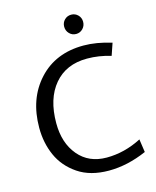

<svg xmlns="http://www.w3.org/2000/svg" viewBox="-131 -976 873 1077"><g transform="rotate(-15 306.0 -438.0)"><path d="M149 -321Q149 -206 209.5 -134Q270 -62 373.5 -62Q477 -62 576 -113L587 -37Q475 12 367 12Q259 12 187.5 -36.5Q116 -85 83 -159Q50 -233 50 -321Q50 -489 148 -596Q246 -703 409 -703Q484 -703 571 -676L547 -606Q478 -627 409 -627Q287 -627 218 -545Q149 -463 149 -321ZM426 -792.5Q410 -776 387 -776Q364 -776 348 -792.5Q332 -809 332 -832.5Q332 -856 348 -872Q364 -888 387 -888Q410 -888 426 -872Q442 -856 442 -832.5Q442 -809 426 -792.5Z"/></g></svg>

Font: Average Sans
Style: Regular
Weight: 400
Designer: Eduardo Rodriguez Tunni
Foundry: Eduardo Rodriguez Tunni
Version: Version 1.002